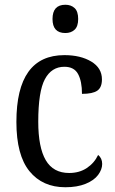

<svg xmlns="http://www.w3.org/2000/svg" viewBox="-20 -778 485 808"><path d="M49 -265Q49 -546 251 -546Q319 -546 364 -519Q409 -492 409 -444Q409 -410 389.5 -396.5Q370 -383 325 -383Q325 -436 308.5 -466.5Q292 -497 251 -497Q197 -497 169 -445Q141 -393 141 -266Q141 -158 172.5 -104Q204 -50 271 -50Q314 -50 345.5 -71Q377 -92 393 -126Q410 -112 410 -88Q410 -65 393 -42Q376 -19 340.5 -4.5Q305 10 255 10Q159 10 104 -57.5Q49 -125 49 -265ZM201 -698Q201 -758 255 -758Q279 -758 294 -744Q309 -730 309 -698Q309 -667 294 -653Q279 -639 255 -639Q201 -639 201 -698Z"/></svg>

Font: Noto Serif Narrow
Style: Regular
Weight: 400
Width: 4
Designer: Monotype Design Team
Foundry: Monotype Imaging Inc.
Version: Version 1.001